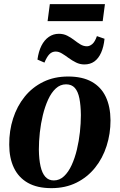

<svg xmlns="http://www.w3.org/2000/svg" viewBox="-20 -914 590 946"><path d="M315.5 -537Q386 -537 432 -511.2Q478 -485.5 501 -437.2Q524 -389 524.5 -321Q524.5 -255 505.2 -194.8Q486 -134.5 448.5 -87.8Q411 -41 356.8 -14Q302.5 13 233 13Q163.5 13 117.5 -13Q71.5 -39 48.5 -87.2Q25.5 -135.5 25.5 -201.5Q25 -269.5 44.5 -330.2Q64 -391 101.5 -437.5Q139 -484 193 -510.5Q247 -537 315.5 -537ZM305.5 -498.5Q277 -498.5 255 -478.2Q233 -458 217.2 -423.5Q201.5 -389 191.2 -347Q181 -305 176.2 -261Q171.5 -217 171.5 -177.5Q172 -129 179.8 -94.8Q187.5 -60.5 203.5 -42.8Q219.5 -25 245 -25Q273.5 -25 295.5 -45.8Q317.5 -66.5 333.2 -101Q349 -135.5 359 -177.5Q369 -219.5 373.8 -263.5Q378.5 -307.5 378.5 -347Q378 -395 371.2 -429Q364.5 -463 348.8 -480.8Q333 -498.5 305.5 -498.5ZM164.5 -620.5Q170 -660.5 184.2 -688.8Q198.5 -717 220.5 -732.2Q242.5 -747.5 270 -747.5Q293 -747.5 311.2 -738.2Q329.5 -729 345.2 -716.8Q361 -704.5 376.2 -695.2Q391.5 -686 408.5 -686Q421.5 -686 434.5 -696.8Q447.5 -707.5 457.5 -736L495 -723Q491 -683 478.2 -654.5Q465.5 -626 445 -611.2Q424.5 -596.5 395.5 -596.5Q374 -596.5 354.8 -606Q335.5 -615.5 318.2 -628.2Q301 -641 285.2 -650.5Q269.5 -660 254.5 -660Q236.5 -660 223.8 -647.2Q211 -634.5 199 -605.5ZM225.5 -893.5H497L486 -810H214.5Z"/></svg>

Font: Merriweather 96pt
Style: Bold Italic
Weight: 700
Italic angle: -7.8°
Version: Version 2.101